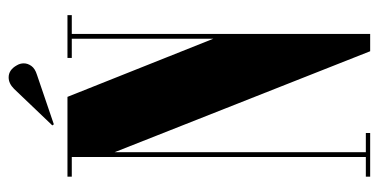

<svg xmlns="http://www.w3.org/2000/svg" viewBox="-236 -640 876 444"><g transform="rotate(-90 202.0 -418.0)"><path d="M15.5 0V-10H61V-690H15.5V-700H200L334.5 -362.5V-690H290V-700H389V-690H345.5V0H305.5L72 -591V-10H116.5V0ZM136.5 -731.5 134 -735 218.5 -823.5Q231 -836 245 -836Q262.5 -836 273 -817Q277.5 -809.5 277.5 -801Q277.5 -792 271.5 -783.5Q265.5 -775 251 -770.5Z"/></g></svg>

Font: Imbue 100pt Black
Style: Regular
Weight: 900
Designer: Tyler Finck
Foundry: Etcetera Type Company
Version: Version 1.102; ttfautohint (v1.8.3)